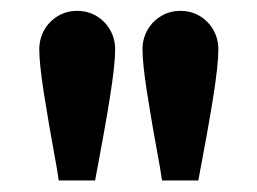

<svg xmlns="http://www.w3.org/2000/svg" viewBox="-20 -793 464 346"><path d="M82 -492.2Q66.9 -574.7 58.8 -626.7Q50.8 -678.7 50.8 -704.1Q50.8 -723.1 59.8 -739Q68.8 -754.9 84.5 -764.2Q100.1 -773.4 119.1 -773.4Q138.2 -773.4 153.8 -764.2Q169.4 -754.9 178.5 -739Q187.5 -723.1 187.5 -704.1Q187.5 -675.8 177.7 -615.2Q168 -554.7 151.4 -467.8H85.9ZM268.1 -492.2Q252.9 -574.7 244.9 -626.7Q236.8 -678.7 236.8 -704.1Q236.8 -723.1 245.8 -739Q254.9 -754.9 270.5 -764.2Q286.1 -773.4 305.2 -773.4Q324.2 -773.4 339.8 -764.2Q355.5 -754.9 364.5 -739Q373.5 -723.1 373.5 -704.1Q373.5 -675.8 363.8 -615.2Q354 -554.7 337.4 -467.8H272Z"/></svg>

Font: Reddit Sans Strawberry
Style: Bold
Weight: 700
Designer: Stephen Hutchings
Foundry: Reddit
Version: Version 1.013